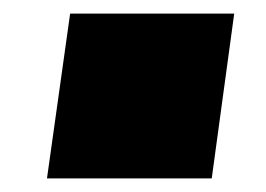

<svg xmlns="http://www.w3.org/2000/svg" viewBox="-20 -388 391 282"><path d="M83 -368H324L291 -126H49Z"/></svg>

Font: Hanken Grotesk SemiBold
Style: Italic
Weight: 600
Italic angle: -8°
Designer: Alfredo Marco Pradil
Foundry: Hanken Design Co.
Version: Version 3.014